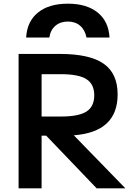

<svg xmlns="http://www.w3.org/2000/svg" viewBox="-20 -1023 733 1043"><path d="M81 -730H306Q467 -730 543 -677Q619 -624 619 -510Q619 -306 381 -288L661 0H505L231 -286H206V0H81ZM312 -390Q407 -390 449.5 -417Q492 -444 492 -505Q492 -566 449.5 -593Q407 -620 312 -620H206V-390ZM575 -819H450Q442 -860 415.5 -883Q389 -906 349 -906Q308 -906 281 -883Q254 -860 248 -819H122Q127 -907 186.5 -955Q246 -1003 349 -1003Q451 -1003 510.5 -955Q570 -907 575 -819Z"/></svg>

Font: Enso SemiBold
Style: Regular
Weight: 600
Designer: Coji Morishita
Foundry: UNDERFOREST DESIGN
Version: Version 1.000